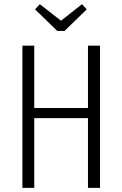

<svg xmlns="http://www.w3.org/2000/svg" viewBox="-20 -905 590 925"><path d="M375 -884.8 397.9 -859.9 291 -755.9H255.9L148.9 -859.9L171.9 -884.8L273.9 -805.2ZM403.8 0V-335.9H145V0H87.9V-685.1H145V-384.8H403.8V-685.1H461.9V0Z"/></svg>

Font: Fira Sans Compressed Light
Style: Regular
Weight: 300
Width: 1
Designer: Carrois Corporate & Edenspiekermann AG
Foundry: Carrois Corporate GbR & Edenspiekermann AG
Version: Version 4.203;PS 004.203;hotconv 1.0.88;makeotf.lib2.5.64775